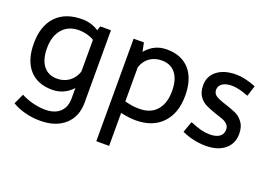

<svg xmlns="http://www.w3.org/2000/svg" viewBox="-107 -802 1831 1318"><g transform="rotate(20 809.0 -143.5)"><path d="M420.9 -481.9 432.1 -514.2H509.8V14.2Q509.8 117.2 443.8 176.5Q377.9 235.8 264.2 235.8Q207 235.8 153.6 221.9Q100.1 208 59.1 183.1L94.2 107.9Q130.4 127.9 178.7 140.4Q227.1 152.8 270 152.8Q339.8 152.8 377.9 117.4Q416 82 416 16.1V-58.1Q355 7.8 269 7.8Q161.1 7.8 102.1 -59.1Q43 -126 43 -249Q43 -377 109.9 -447.5Q176.8 -518.1 299.8 -518.1Q334 -518.1 365.5 -508.5Q397 -499 420.9 -481.9ZM139.2 -249Q139.2 -166 174.6 -120.6Q210 -75.2 274.9 -75.2Q324.7 -75.2 362.3 -102.5Q399.9 -129.9 416 -178.2V-410.2Q393.1 -424.3 363.5 -432.1Q334 -439.9 305.2 -439.9Q228 -439.9 183.6 -388.9Q139.2 -337.9 139.2 -249Z M1142.6 -265.1Q1142.6 -137.2 1072.8 -64.2Q1002.9 8.8 878.9 8.8Q832 8.8 769.5 -4.9V235.8H675.8V-513.2H751L763.7 -449.2Q796.9 -487.3 833.7 -504.6Q870.6 -522 917 -522Q1024.9 -522 1083.7 -455.1Q1142.6 -388.2 1142.6 -265.1ZM1046.9 -265.1Q1046.9 -348.1 1011.2 -393.6Q975.6 -439 910.6 -439Q859.9 -439 823.2 -413.6Q786.6 -388.2 769.5 -338.9V-88.9Q810.5 -79.1 829.6 -76.7Q848.6 -74.2 877.9 -74.2Q958 -74.2 1002.4 -124.5Q1046.9 -174.8 1046.9 -265.1Z M1568.4 -490.2 1543.5 -412.1Q1470.2 -440.9 1422.4 -440.9Q1378.4 -440.9 1353 -424.1Q1327.6 -407.2 1327.6 -377.9Q1327.6 -350.1 1350.1 -335.4Q1372.6 -320.8 1417.5 -307.1Q1470.7 -290 1502.2 -275.6Q1533.7 -261.2 1557.1 -229.7Q1580.6 -198.2 1580.6 -146Q1580.6 -75.2 1529.5 -33.2Q1478.5 8.8 1391.6 8.8Q1300.8 8.8 1216.3 -29.8L1245.6 -110.8Q1293.5 -90.8 1325.9 -82.5Q1358.4 -74.2 1390.6 -74.2Q1436.5 -74.2 1461.4 -92Q1486.3 -109.9 1486.3 -144Q1486.3 -166 1472.4 -180.4Q1458.5 -194.8 1438 -202.9Q1417.5 -210.9 1379.4 -223.1Q1333.5 -238.3 1304 -253.2Q1274.4 -268.1 1253.9 -298.1Q1233.4 -328.1 1233.4 -377Q1233.4 -443.8 1284.9 -483.4Q1336.4 -522.9 1422.4 -522.9Q1485.4 -523.4 1568.4 -490.2Z"/></g></svg>

Font: Sarala
Style: Regular
Weight: 400
Designer: Andres Torresi
Foundry: Huerta Tipografica
Version: Version 1.004;PS 001.003;hotconv 1.0.70;makeotf.lib2.5.58329